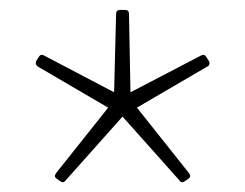

<svg xmlns="http://www.w3.org/2000/svg" viewBox="-20 -754 494 387"><path d="M94 -394Q88 -398 93 -405L198 -537L56 -620Q50 -625 53 -631L58 -639Q62 -646 69 -642L210 -568L214 -726Q214 -734 222 -734H232Q240 -734 240 -726L243 -568L385 -642Q392 -646 396 -639L401 -631Q403 -628 402 -624.5Q401 -621 398 -620L256 -537L361 -405Q366 -398 360 -394L353 -389Q346 -384 342 -390L227 -519L112 -390Q108 -384 101 -389Z"/></svg>

Font: LINE Seed Sans KR Thin
Style: Regular
Weight: 250
Designer: LINE BX Design & Sandoll Inc & Dalton Maag Ltd
Foundry: Sandoll Inc.
Version: Version 1.000